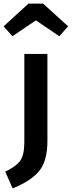

<svg xmlns="http://www.w3.org/2000/svg" viewBox="-59 -828 398 1065"><path d="M10 -627 -39 -682 99 -808H180L319 -682L270 -627L140 -715ZM204 -529V-47Q204 66 157.5 121.5Q111 177 11 217L-30 124Q28 97 52 65Q76 33 76 -39V-529Z"/></svg>

Font: FiraGO Medium
Style: Regular
Weight: 500
Designer: bBox Type
Foundry: bBox Type GmbH
Version: Version 1.001;PS 001.001;hotconv 1.0.88;makeotf.lib2.5.64775